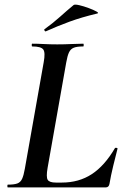

<svg xmlns="http://www.w3.org/2000/svg" viewBox="-20 -815 545 835"><path d="M14 0Q12 0 12 -6Q12 -12 14 -12Q41 -12 55 -17Q69 -22 76 -37Q83 -52 88 -81L170 -544Q178 -587 168 -600Q158 -613 120 -613Q118 -613 118 -619Q118 -625 120 -625Q143 -625 170.5 -623.5Q198 -622 229 -622Q261 -622 290.5 -623.5Q320 -625 342 -625Q344 -625 344 -619Q344 -613 342 -613Q315 -613 301 -607.5Q287 -602 280 -587Q273 -572 268 -543L187 -85Q180 -45 187.5 -33Q195 -21 223 -21H249Q323 -21 379 -57.5Q435 -94 480 -171Q482 -173 487 -172Q492 -171 491 -168Q483 -137 472.5 -94Q462 -51 456 -15Q453 0 440 0ZM180 -679Q176 -677 173.5 -682.5Q171 -688 175 -689Q211 -715 241 -742Q271 -769 300 -793Q305 -797 324.5 -792.5Q344 -788 365.5 -780Q387 -772 399.5 -765Q412 -758 402 -756Q335 -740 283 -721Q231 -702 180 -679Z"/></svg>

Font: Cormorant Garamond Light
Style: Italic
Weight: 300
Italic angle: -10°
Designer: Christian Thalmann (Catharsis Fonts)
Foundry: Catharsis Fonts
Version: Version 4.001